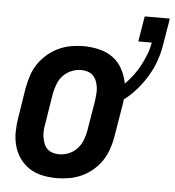

<svg xmlns="http://www.w3.org/2000/svg" viewBox="-50 -715 702 769"><g transform="rotate(5 301.0 -330.0)"><path d="M206 8Q176 8 147.5 2Q119 -4 96 -19Q73 -34 57 -56.5Q41 -79 33.5 -106.5Q26 -134 26.5 -163.5Q27 -193 32 -222L51 -342Q56 -367 64 -392Q72 -417 87 -439Q102 -461 123 -479Q144 -497 168 -508Q192 -519 217.5 -523.5Q243 -528 267 -528Q300 -528 331 -520.5Q362 -513 386 -495.5Q410 -478 424.5 -451Q439 -424 445 -393Q463 -411 478 -431Q493 -451 504.5 -473Q516 -495 525 -518Q534 -541 538 -565V-566H484L501 -668H602L585 -566Q580 -533 569 -500Q558 -467 540 -436.5Q522 -406 498.5 -378.5Q475 -351 446 -329Q446 -321 444.5 -313Q443 -305 442 -298L422 -178Q418 -153 409.5 -128Q401 -103 386.5 -81Q372 -59 351 -41Q330 -23 306 -12Q282 -1 256.5 3.5Q231 8 206 8ZM207 -88Q227 -88 246.5 -96Q266 -104 280 -119.5Q294 -135 301.5 -154.5Q309 -174 312 -193L332 -313Q334 -327 335 -341Q336 -355 334.5 -368Q333 -381 328 -393.5Q323 -406 314 -415Q305 -424 292.5 -428Q280 -432 266 -432Q247 -432 227.5 -424Q208 -416 193.5 -400.5Q179 -385 172 -365.5Q165 -346 161 -327L142 -207Q139 -193 138 -179Q137 -165 139 -152Q141 -139 145.5 -126.5Q150 -114 159 -105Q168 -96 181 -92Q194 -88 207 -88Z"/></g></svg>

Font: Iosevka SS04
Style: Bold Italic
Weight: 700
Italic angle: -9°
Monospace: yes
Designer: Belleve Invis
Foundry: Belleve Invis
Version: Version 19.0.0; ttfautohint (v1.8.4)